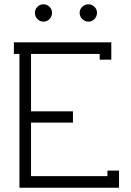

<svg xmlns="http://www.w3.org/2000/svg" viewBox="-20 -877 611 897"><path d="M154.8 -845.2Q166.5 -856.9 183.1 -856.9Q199.7 -856.9 211.4 -845.2Q223.1 -833.5 223.1 -816.9Q223.1 -800.3 211.4 -788.1Q199.7 -775.9 183.1 -775.9Q166.5 -775.9 154.8 -788.1Q143.1 -800.3 143.1 -816.9Q143.1 -833.5 154.8 -845.2ZM364.3 -845.2Q376.5 -856.9 393.1 -856.9Q409.7 -856.9 421.4 -845.2Q433.1 -833.5 433.1 -816.9Q433.1 -800.3 421.4 -788.1Q409.7 -775.9 393.1 -775.9Q376.5 -775.9 364.3 -788.1Q352.1 -800.3 352.1 -816.9Q352.1 -833.5 364.3 -845.2ZM445.8 -625H125V-356.9H320.8V-304.2H125V-54.2H481.9V-80.1H536.1V0H70.8V-625H44.9V-679.2H500V-598.1H445.8Z"/></svg>

Font: Rawengulk
Style: Demibold
Weight: 600
Version: Version 0.92